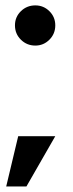

<svg xmlns="http://www.w3.org/2000/svg" viewBox="-20 -620 270 712"><path d="M111 -451Q79.5 -451 57.5 -472.8Q35.5 -494.5 35.5 -526Q35.5 -557 57.5 -578.5Q79.5 -600 111 -600Q141.5 -600 163.2 -578.5Q185 -557 185 -526Q185 -494.5 163.2 -472.8Q141.5 -451 111 -451ZM3 71.5 47.5 -115H185L78 71.5Z"/></svg>

Font: Anybody SemiBold
Style: Regular
Weight: 600
Designer: Tyler Finck
Foundry: Etcetera Type Company
Version: Version 1.010; ttfautohint (v1.8.3) -l 8 -r 50 -G 200 -x 14 